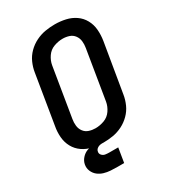

<svg xmlns="http://www.w3.org/2000/svg" viewBox="-218 -853 1012 1137"><g transform="rotate(-30 288.0 -284.5)"><path d="M243 8Q276 8 309 2.5Q342 -3 373 -18.5Q404 -34 429 -59Q454 -84 468 -115.5Q482 -147 487 -179L543 -514Q549 -552 546 -588.5Q543 -625 526 -656Q509 -687 480 -707Q451 -727 415 -735Q379 -743 342 -743Q310 -743 277 -737.5Q244 -732 212.5 -716.5Q181 -701 156 -676Q131 -651 117 -619.5Q103 -588 98 -556L43 -221Q36 -184 39 -147Q42 -110 59 -79Q76 -48 105 -28Q134 -8 170 0Q206 8 243 8ZM245 -89Q222 -89 201 -96Q180 -103 167 -120.5Q154 -138 151.5 -160.5Q149 -183 153 -205L208 -540Q213 -570 231.5 -597Q250 -624 280 -635Q310 -646 340 -646Q363 -646 384 -639Q405 -632 418 -614.5Q431 -597 433.5 -575Q436 -553 432 -530L377 -195Q372 -165 353.5 -138Q335 -111 305 -100Q275 -89 245 -89ZM243 174H288L304 76H244Q244 76 244 76Q244 76 244 76H243Q230 76 216.5 74Q203 72 193.5 61.5Q184 51 187 38Q188 28 195.5 21Q203 14 212 11Q221 8 230 8V-16Q208 -16 185.5 -13Q163 -10 141 -2Q119 6 102.5 24.5Q86 43 82 66Q78 89 87 110Q96 131 113 144.5Q130 158 151.5 164.5Q173 171 196.5 172.5Q220 174 243 174Z"/></g></svg>

Font: Iosevka Sparkle Semibold
Style: Italic
Weight: 600
Italic angle: -9°
Designer: Belleve Invis
Foundry: Belleve Invis
Version: Version 4.5.0; ttfautohint (v1.8.3)